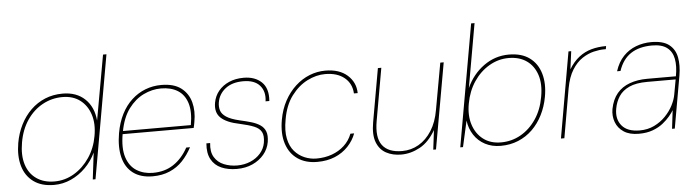

<svg xmlns="http://www.w3.org/2000/svg" viewBox="-46 -914 4070 1119"><g transform="rotate(-5 1989.0 -354.0)"><path d="M231 12Q158 12 111.5 -22Q65 -56 48 -115Q31 -174 44 -250Q54 -307 78.5 -355.5Q103 -404 139.5 -439.5Q176 -475 223 -494.5Q270 -514 326 -514Q407 -514 456.5 -467Q506 -420 513 -340L581 -720H601L474 0H458L477 -156Q454 -107 416 -69Q378 -31 330.5 -9.5Q283 12 231 12ZM235 -8Q297 -8 350.5 -40Q404 -72 441 -127Q478 -182 490 -251Q503 -322 485.5 -376.5Q468 -431 426.5 -462.5Q385 -494 323 -494Q261 -494 207 -464.5Q153 -435 116 -380.5Q79 -326 66 -251Q53 -177 70 -122.5Q87 -68 130 -38Q173 -8 235 -8Z M808 12Q738 12 694 -21Q650 -54 635 -114.5Q620 -175 634 -256Q645 -318 669.5 -366Q694 -414 730 -447Q766 -480 810 -497Q854 -514 903 -514Q977 -514 1019 -482Q1061 -450 1075 -397.5Q1089 -345 1077 -282Q1076 -273 1074 -265.5Q1072 -258 1070 -248H644L647 -266H1055Q1069 -344 1053 -394.5Q1037 -445 997.5 -469.5Q958 -494 900 -494Q848 -494 798 -470Q748 -446 710 -395Q672 -344 657 -261L655 -252Q640 -167 657.5 -113Q675 -59 716 -33.5Q757 -8 811 -8Q881 -8 932 -42Q983 -76 1017 -138H1039Q1016 -94 984 -60Q952 -26 908 -7Q864 12 808 12Z M1300 12Q1249 12 1210 -5Q1171 -22 1151 -58.5Q1131 -95 1136 -152H1158Q1152 -101 1171.5 -69Q1191 -37 1227 -22.5Q1263 -8 1304 -8Q1346 -8 1381.5 -23Q1417 -38 1440.5 -65Q1464 -92 1470 -126Q1477 -167 1465 -189.5Q1453 -212 1422 -224.5Q1391 -237 1341 -248Q1301 -256 1273.5 -268Q1246 -280 1229.5 -296Q1213 -312 1207.5 -334Q1202 -356 1207 -384Q1214 -423 1238 -452Q1262 -481 1299.5 -497.5Q1337 -514 1385 -514Q1451 -514 1490 -477Q1529 -440 1523 -366H1501Q1509 -423 1478 -458.5Q1447 -494 1381 -494Q1316 -494 1276.5 -463Q1237 -432 1229 -383Q1225 -358 1231.5 -336.5Q1238 -315 1263.5 -298Q1289 -281 1340 -269Q1376 -261 1407 -252Q1438 -243 1459.5 -228.5Q1481 -214 1490 -190.5Q1499 -167 1493 -129Q1486 -88 1459.5 -56.5Q1433 -25 1392.5 -6.5Q1352 12 1300 12Z M1771 12Q1703 12 1656.5 -20Q1610 -52 1591 -111Q1572 -170 1586 -250Q1597 -312 1623.5 -360.5Q1650 -409 1687.5 -443.5Q1725 -478 1770 -496Q1815 -514 1863 -514Q1945 -514 1992 -472Q2039 -430 2040 -367H2018Q2015 -425 1973 -459.5Q1931 -494 1860 -494Q1808 -494 1755.5 -467.5Q1703 -441 1662.5 -387Q1622 -333 1608 -250Q1596 -185 1605.5 -139Q1615 -93 1640 -64.5Q1665 -36 1698.5 -22Q1732 -8 1768 -8Q1817 -8 1858.5 -23Q1900 -38 1931 -66.5Q1962 -95 1977 -135H1999Q1984 -94 1952 -60Q1920 -26 1874.5 -7Q1829 12 1771 12Z M2262 12Q2212 12 2174 -8.5Q2136 -29 2119 -73.5Q2102 -118 2115 -191L2170 -502H2190L2136 -196Q2119 -100 2153.5 -54Q2188 -8 2269 -8Q2322 -8 2366.5 -34Q2411 -60 2442.5 -109.5Q2474 -159 2486 -230L2535 -502H2555L2466 0H2450L2464 -114Q2425 -46 2371.5 -17Q2318 12 2262 12Z M2844 12Q2793 12 2753 -9Q2713 -30 2688.5 -67.5Q2664 -105 2658 -152L2624 0H2608L2734 -714H2754L2688 -340Q2724 -419 2790 -466.5Q2856 -514 2937 -514Q3011 -514 3057.5 -480Q3104 -446 3121.5 -386Q3139 -326 3125 -250Q3115 -194 3090.5 -145.5Q3066 -97 3030 -62Q2994 -27 2947 -7.5Q2900 12 2844 12ZM2847 -8Q2910 -8 2963 -38Q3016 -68 3053 -122.5Q3090 -177 3103 -251Q3117 -326 3099 -380.5Q3081 -435 3038.5 -464.5Q2996 -494 2934 -494Q2873 -494 2819.5 -462.5Q2766 -431 2729.5 -376.5Q2693 -322 2680 -251Q2667 -182 2684.5 -127Q2702 -72 2744 -40Q2786 -8 2847 -8Z M3197 0 3285 -502H3301L3287 -397Q3314 -441 3347 -466.5Q3380 -492 3419.5 -503Q3459 -514 3506 -514L3503 -496H3493Q3466 -496 3432 -488Q3398 -480 3364.5 -458Q3331 -436 3305 -394.5Q3279 -353 3267 -287L3217 0Z M3652 12Q3598 12 3564.5 -10Q3531 -32 3517.5 -68Q3504 -104 3511 -145Q3522 -201 3551 -235.5Q3580 -270 3625.5 -286.5Q3671 -303 3728 -303H3896Q3907 -362 3899 -404.5Q3891 -447 3860.5 -470.5Q3830 -494 3773 -494Q3698 -494 3649 -462Q3600 -430 3577 -362H3557Q3574 -415 3606 -448.5Q3638 -482 3680.5 -498Q3723 -514 3770 -514Q3839 -514 3874 -486.5Q3909 -459 3918 -412Q3927 -365 3917 -306L3863 0H3847L3860 -108Q3852 -94 3835.5 -74Q3819 -54 3794 -34Q3769 -14 3734 -1Q3699 12 3652 12ZM3659 -7Q3706 -7 3744 -25.5Q3782 -44 3810 -73Q3838 -102 3855 -135Q3872 -168 3877 -197L3893 -285H3726Q3661 -285 3621 -266.5Q3581 -248 3560.5 -216.5Q3540 -185 3533 -145Q3522 -85 3554.5 -46Q3587 -7 3659 -7Z"/></g></svg>

Font: DM Sans 16pt Thin
Style: Italic
Weight: 250
Italic angle: -10°
Version: Version 4.004;gftools[0.9.30]